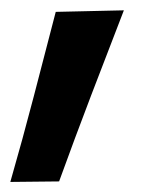

<svg xmlns="http://www.w3.org/2000/svg" viewBox="-49 -186 323 372"><path d="M-29 166.5Q-5 83 16.5 0.5Q38 -82 59 -163L191 -166Q159 -83.5 127.5 -1Q96 81.5 65.5 165.5Z"/></svg>

Font: Heraclito SemiBold
Style: Italic
Weight: 600
Italic angle: -12°
Designer: Kostas Bartsokas (font) & Cristiano Sobral (main changes)
Foundry: Kostas Bartsokas (font) & Cristiano Sobral (main changes)
Version: Version 1.00;July 8, 2020;FontCreator 13.0.0.2655 64-bit